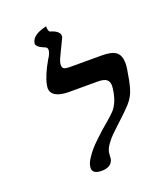

<svg xmlns="http://www.w3.org/2000/svg" viewBox="-140 -841 799 944"><g transform="rotate(-20 259.5 -369.5)"><path d="M217.8 -556.2Q216.8 -552.2 216.8 -544.9Q216.8 -531.2 226.3 -526.6Q235.8 -522 253.9 -522H421.9Q476.1 -522 497.6 -504.2Q519 -486.3 519 -446.8Q519 -421.9 506.8 -360.8Q498 -317.4 487.1 -293.9Q476.1 -270.5 457 -249.3Q438 -228 387.2 -181.2Q355.5 -151.9 341.3 -137.7Q326.2 -122.6 311.5 -102.1Q296.9 -81.5 293 -64Q291 -46.4 291 -43.9Q291 -40.5 290.5 -35.2Q290 -29.8 290 -28.8Q280.8 11.2 228 11.2Q181.2 11.2 181.2 -21Q181.2 -25.4 183.1 -33.2Q186 -48.3 199.7 -69.1Q213.4 -89.8 226.8 -105.5Q240.2 -121.1 266.1 -145.5L300.8 -177.7L333 -205.1Q363.3 -231 375.7 -244.4Q388.2 -257.8 398.2 -278.3Q408.2 -298.8 415 -332Q418.9 -356.4 418.9 -365.2Q418.9 -386.7 405.8 -397.5Q392.6 -408.2 359.9 -408.2H209Q165.5 -408.2 141.4 -421.9Q117.2 -435.5 117.2 -462.9Q117.2 -468.3 119.1 -478Q128.9 -527.3 168.9 -595.2Q182.1 -614.7 185.1 -629.9Q186 -632.8 186 -638.2Q186 -650.4 172.9 -654.8Q131.8 -670.9 131.8 -689.9Q131.8 -690.4 132.3 -691.7Q132.8 -692.9 132.8 -693.8Q140.6 -733.9 213.9 -750Q213.9 -722.7 224.1 -719.2Q243.2 -714.4 257.1 -704.1Q271 -693.8 271 -680.2V-674.8Q270 -672.4 253.9 -638.7Q238.8 -606.9 233.9 -597.2Q221.7 -573.7 217.8 -556.2Z"/></g></svg>

Font: Linux Libertine G
Style: Bold Italic
Weight: 700
Italic angle: -11.5°
Designer: Philipp H. Poll
Foundry: Philipp H. Poll
Version: Version 4.1.0